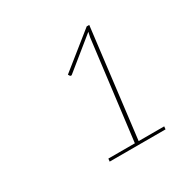

<svg xmlns="http://www.w3.org/2000/svg" viewBox="-93 -890 520 527"><g transform="rotate(-30 167.0 -626.5)"><path d="M112.5 -450ZM113.5 -459H197.5L236.5 -772L240 -788L142.5 -709Q139 -705.5 135.5 -709L132.5 -714L243.5 -803H251.5L209.5 -459H290.5L289.5 -450H112.5Z"/></g></svg>

Font: Lato Hairline
Style: Italic
Weight: 100
Italic angle: -7°
Designer: Lukasz Dziedzic
Foundry: tyPoland Lukasz Dziedzic
Version: Version 2.007; 2014-02-27